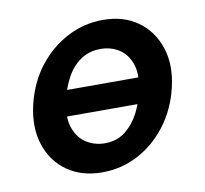

<svg xmlns="http://www.w3.org/2000/svg" viewBox="-58 -497 610 572"><g transform="rotate(-10 247.0 -210.5)"><path d="M208 13Q146 13 102.5 -17.5Q59 -48 41.5 -101.5Q24 -155 40 -223Q56 -288 93 -335Q130 -382 180.5 -408Q231 -434 287 -434Q350 -434 393 -403Q436 -372 453.5 -319Q471 -266 455 -199Q440 -136 403.5 -88Q367 -40 316.5 -13.5Q266 13 208 13ZM230 -71Q267 -71 292.5 -91Q318 -111 334 -142Q350 -173 357 -206Q368 -257 356.5 -288.5Q345 -320 320.5 -335Q296 -350 266 -350Q230 -350 204 -331.5Q178 -313 162 -282.5Q146 -252 138 -217Q127 -166 139 -133.5Q151 -101 176 -86Q201 -71 230 -71ZM110 -169 126 -247H383L366 -169Z"/></g></svg>

Font: Ysabeau Office
Style: Bold Italic
Weight: 700
Italic angle: -12°
Designer: Christian Thalmann (Catharsis Fonts)
Version: Version 2.001;gftools[0.9.30]; featfreeze: tnum,lnum,ss02